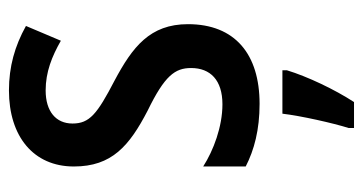

<svg xmlns="http://www.w3.org/2000/svg" viewBox="-211 -379 811 429"><g transform="rotate(-90 194.5 -164.5)"><path d="M355 -150C355 -235 304 -274 229 -314C154 -353 133 -370 133 -408C133 -445 160 -468 207 -468C248 -468 283 -454 318 -434L351 -512C306 -537 260 -550 207 -550C104 -550 37 -495 37 -405C37 -320 83 -281 162 -240C240 -202 257 -179 257 -143C257 -100 230 -73 176 -73C126 -73 73 -93 37 -116V-21C74 -2 119 10 177 10C288 10 355 -45 355 -150ZM252 71V61H155C150 103 134 174 123 209V221H181C209 178 238 117 252 71Z"/></g></svg>

Font: Noto Sans Sinhala Condensed Medium
Style: Regular
Weight: 500
Width: 3
Designer: Jelle Bosma - Monotype Design Team
Foundry: Monotype Imaging Inc.
Version: Version 2.006